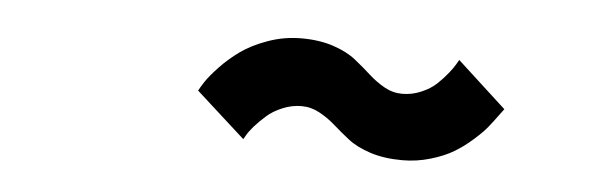

<svg xmlns="http://www.w3.org/2000/svg" viewBox="-27 -556 905 283"><g transform="rotate(5 425.0 -415.0)"><path d="M573.5 -332.5Q547 -332.5 526.2 -339.2Q505.5 -346 492.8 -356Q480 -366 469 -375.8Q458 -385.5 445.5 -392.2Q433 -399 419 -399Q404.5 -399 390.8 -393.2Q377 -387.5 367.8 -379.2Q358.5 -371 351.2 -362.8Q344 -354.5 341 -349L337.5 -343L265 -408.5Q267.5 -413.5 273.2 -422.2Q279 -431 292 -444.8Q305 -458.5 321 -470Q337 -481.5 360.8 -490Q384.5 -498.5 410.5 -498.5Q437 -498.5 457.8 -491.5Q478.5 -484.5 491.2 -474.2Q504 -464 515 -454Q526 -444 538.5 -437Q551 -430 565 -430Q579.5 -430 593 -435.8Q606.5 -441.5 615.5 -450Q624.5 -458.5 631.2 -467Q638 -475.5 641 -481L644.5 -487L717 -420.5Q716.5 -420 709.8 -410.8Q703 -401.5 696.2 -393Q689.5 -384.5 676.2 -372.8Q663 -361 649.2 -352.8Q635.5 -344.5 615.2 -338.5Q595 -332.5 573.5 -332.5Z"/></g></svg>

Font: League Mono Wide
Style: Bold
Weight: 700
Width: 8
Designer: Tyler Finck
Foundry: The League of Moveable Type / Tyler Finck
Version: Version 2.210